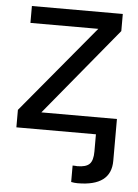

<svg xmlns="http://www.w3.org/2000/svg" viewBox="-53 -565 592 823"><g transform="rotate(5 243.0 -154.0)"><path d="M372.1 0H29.8V-75.2L342.8 -451.2H50.8V-523.9H441.9V-450.2L130.9 -73.2H456.1V106.9Q456.1 215.8 312 215.8Q298.8 215.8 284.2 212.9V142.1Q289.1 142.1 293.7 142.3Q298.3 142.6 300.8 142.8Q303.2 143.1 304.2 143.1Q341.8 143.1 356.9 127.9Q372.1 112.8 372.1 74.2Z"/></g></svg>

Font: Miedinger*
Style: Book
Weight: 400
Version: Version 001.000